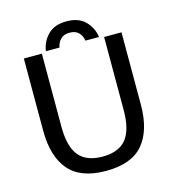

<svg xmlns="http://www.w3.org/2000/svg" viewBox="-115 -872 881 978"><g transform="rotate(-15 325.0 -383.0)"><path d="M324.2 11.7Q190.8 11.7 128.8 -60.8Q66.7 -133.3 66.7 -269.2V-650H161.7V-265Q161.7 -160 201.2 -111.7Q240.8 -63.3 325.8 -63.3Q410.8 -63.3 450.4 -111.7Q490 -160 490 -265V-650H581.7V-269.2Q581.7 -133.3 520.4 -60.8Q459.2 11.7 324.2 11.7ZM185 -656.7Q191.7 -705.8 226.3 -741.2Q260.8 -776.7 325 -776.7Q389.2 -776.7 423.8 -741.2Q458.3 -705.8 465 -656.7H393.3Q390 -681.7 373.3 -699.2Q356.7 -716.7 325 -716.7Q294.2 -716.7 277.5 -699.2Q260.8 -681.7 256.7 -656.7Z"/></g></svg>

Font: Familjen Grotesk GF
Style: Regular
Weight: 400
Designer: Anders Wikstroem, Jonas Baeckman, Matilda Gysing, Kristian Moeller
Foundry: Familjen STHLM AB
Version: Version 2.000; Beta; Release 4; Build 6